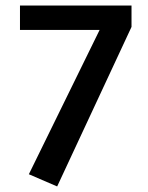

<svg xmlns="http://www.w3.org/2000/svg" viewBox="-20 -650 535 692"><path d="M454 -630V-553L186 22L84 -22L339 -542H52V-630Z"/></svg>

Font: Ek Mukta SemiBold
Style: Regular
Weight: 600
Designer: Girish Dalvi and Yashodeep Gholap
Foundry: Ek Type
Version: Version 2.538;PS 1.002;hotconv 16.6.51;makeotf.lib2.5.65220;